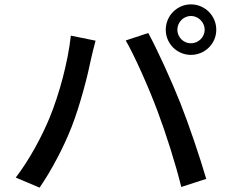

<svg xmlns="http://www.w3.org/2000/svg" viewBox="-20 -843 1040 878"><path d="M791 -707C791 -741 819 -770 853 -770C887 -770 916 -741 916 -707C916 -673 887 -645 853 -645C819 -645 791 -673 791 -707ZM738 -707C738 -643 790 -592 853 -592C917 -592 969 -643 969 -707C969 -771 917 -823 853 -823C790 -823 738 -771 738 -707ZM207 -305C172 -220 115 -113 52 -31L161 15C215 -63 272 -171 308 -264C347 -363 383 -506 396 -572C401 -594 410 -632 417 -657L304 -680C291 -560 251 -412 207 -305ZM700 -336C740 -229 782 -97 809 12L923 -25C896 -119 843 -275 805 -371C765 -472 699 -617 658 -692L555 -658C598 -583 661 -440 700 -336Z"/></svg>

Font: GenYoGothic2 TW M
Style: Regular
Weight: 500
Version: Version 2.100;PS 2.1;hotconv 16.6.51;makeotf.lib2.5.65220 DE